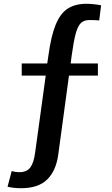

<svg xmlns="http://www.w3.org/2000/svg" viewBox="-20 -800 592 1016"><path d="M359 -504 354 -464H498V-400H345L288 20Q276 105 229 150.5Q182 196 91 196Q70 196 50 193.5Q30 191 20 188L42 105Q60 111 84 111Q122 111 140.5 86Q159 61 166 7L222 -400H95V-464H230L236 -505Q250 -609 274.5 -669Q299 -729 338.5 -754.5Q378 -780 439 -780Q456 -780 478.5 -777.5Q501 -775 515 -772L505 -692Q483 -694 454 -694Q425 -694 408.5 -678.5Q392 -663 381 -623.5Q370 -584 359 -504Z"/></svg>

Font: Krub SemiBold
Style: Regular
Weight: 600
Version: Version 1.000; ttfautohint (v1.6)